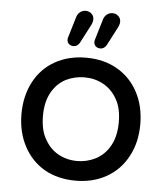

<svg xmlns="http://www.w3.org/2000/svg" viewBox="-52 -751 697 808"><g transform="rotate(5 297.0 -347.0)"><path d="M211.9 -578.1Q211.9 -584 212.9 -585.9L239.3 -673.8Q243.2 -688.5 253.9 -696.8Q264.6 -705.1 277.3 -705.1Q292 -705.1 302.2 -695.8Q312.5 -686.5 312.5 -671.9Q312.5 -661.1 305.7 -647.5L265.6 -570.3Q255.9 -552.7 239.3 -552.7Q227.5 -552.7 219.7 -559.6Q211.9 -566.4 211.9 -578.1ZM325.2 -578.1Q325.2 -584 326.2 -585.9L352.5 -673.8Q356.4 -688.5 367.2 -696.8Q377.9 -705.1 390.6 -705.1Q405.3 -705.1 415.5 -695.8Q425.8 -686.5 425.8 -671.9Q425.8 -661.1 418.9 -647.5L378.9 -570.3Q369.1 -552.7 352.5 -552.7Q340.8 -552.7 333 -559.6Q325.2 -566.4 325.2 -578.1ZM165 -21.5Q108.4 -54.7 77.1 -114.3Q45.9 -173.8 45.9 -249Q45.9 -325.2 77.1 -384.8Q108.4 -444.3 165.5 -476.6Q222.7 -508.8 296.9 -508.8Q371.1 -508.8 427.7 -476.6Q485.4 -443.4 516.6 -384.3Q547.9 -325.2 547.9 -249Q547.9 -172.9 516.6 -114.3Q484.4 -53.7 427.2 -21.5Q370.1 10.7 296.9 10.7Q221.7 10.7 165 -21.5ZM374 -90.8Q412.1 -110.4 434.6 -150.9Q457 -191.4 457 -250Q457 -311.5 433.6 -349.6Q412.1 -386.7 376.5 -406.2Q340.8 -425.8 296.9 -425.8Q256.8 -425.8 219.7 -408.2Q181.6 -388.7 159.2 -348.6Q136.7 -308.6 136.7 -250Q136.7 -187.5 160.2 -149.4Q181.6 -111.3 217.3 -91.8Q252.9 -72.3 296.9 -72.3Q336.9 -72.3 374 -90.8Z"/></g></svg>

Font: FakePearl
Style: Regular
Weight: 400
Version: Version 1.2